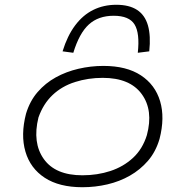

<svg xmlns="http://www.w3.org/2000/svg" viewBox="-20 -776 776 804"><path d="M325 8Q228 8 167.5 -31.5Q107 -71 86.5 -141Q66 -211 89 -300Q105 -353 137.5 -390.5Q170 -428 213.5 -452Q257 -476 308.5 -488Q360 -500 413 -500Q510 -500 570 -460.5Q630 -421 650.5 -352Q671 -283 648 -194Q632 -140 599.5 -102.5Q567 -65 524 -40.5Q481 -16 430 -4Q379 8 325 8ZM325 -42Q388 -42 442.5 -60Q497 -78 537 -115Q577 -152 595 -210Q623 -314 573.5 -382Q524 -450 410 -450Q349 -450 294 -432.5Q239 -415 200 -378Q161 -341 141 -284Q115 -178 163.5 -110Q212 -42 325 -42ZM287 -555 242 -561Q262 -626 294.5 -669.5Q327 -713 370.5 -734.5Q414 -756 467 -756Q521 -756 554 -734.5Q587 -713 599.5 -669.5Q612 -626 605 -561L557 -555Q566 -637 543.5 -673.5Q521 -710 456 -710Q392 -710 352 -673.5Q312 -637 287 -555Z"/></svg>

Font: Nunito Sans 7pt Expanded ExtraLight
Style: Italic
Weight: 250
Width: 7
Italic angle: -9°
Designer: Vernon Adams
Foundry: Vernon Adams
Version: Version 3.101;gftools[0.9.27]